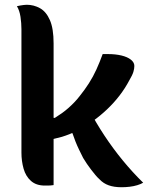

<svg xmlns="http://www.w3.org/2000/svg" viewBox="-20 -776 640 806"><path d="M205 1Q198 2 192 2.5Q186 3 180.5 3Q175 3 168 3Q132 3 110 -16.5Q88 -36 79 -68Q70 -100 70 -135Q70 -210 70 -274Q70 -338 70 -397.5Q70 -457 70 -519Q70 -581 70 -653Q70 -679 66 -705.5Q62 -732 51 -750Q59 -752 65.5 -753Q72 -754 79 -755Q86 -756 92 -756Q122 -756 148 -741.5Q174 -727 189.5 -691.5Q205 -656 205 -594Q205 -517 205 -442.5Q205 -368 205 -295Q205 -222 205 -148.5Q205 -75 205 1ZM490 10Q459 10 436.5 2Q414 -6 398 -23Q388 -32 379.5 -42.5Q371 -53 362 -64.5Q353 -76 345 -88Q337 -100 329 -113Q320 -131 312 -147.5Q304 -164 297 -181.5Q290 -199 284 -217H253L351 -321Q382 -262 418 -207.5Q454 -153 495 -103Q536 -53 581 -9Q571 -3 556 1.5Q541 6 524 8Q507 10 490 10ZM166 -284 210 -281Q226 -291 240 -301Q254 -311 267 -322.5Q280 -334 292 -346.5Q304 -359 314 -372Q335 -398 353 -426Q371 -454 385 -485Q399 -516 411 -549H433Q465 -549 490 -543Q515 -537 529.5 -525.5Q544 -514 544 -499Q544 -488 540 -474.5Q536 -461 523 -439Q505 -405 481.5 -374.5Q458 -344 429.5 -317Q401 -290 369.5 -267.5Q338 -245 305 -228Q272 -211 237.5 -201Q203 -191 168 -186Z"/></svg>

Font: Recursive Casual
Style: Bold
Weight: 700
Version: Version 1.085